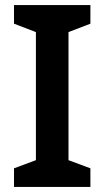

<svg xmlns="http://www.w3.org/2000/svg" viewBox="-20 -734 410 754"><path d="M335 0H35V-73L121 -105V-608L35 -641V-714H335V-641L249 -608V-105L335 -73Z"/></svg>

Font: Noto Sans Tamil SemiBold
Style: Regular
Weight: 600
Designer: Jelle Bosma - Monotype Design Team
Foundry: Monotype Imaging Inc.
Version: Version 2.004; ttfautohint (v1.8.4.7-5d5b)